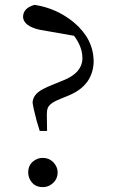

<svg xmlns="http://www.w3.org/2000/svg" viewBox="-20 -750 467 783"><path d="M140 -629 282 -604C303 -576 315 -547 316 -517V-506C313 -472 290 -445 247 -426L196 -405C181 -399 167 -393 156 -387C127 -372 113 -353 113 -330C114 -321 119 -297 129 -259L142 -216H172L171 -282C171 -293 172 -303 175 -310C180 -323 198 -336 227 -347L261 -361C328 -389 361 -436 362 -501C361 -561 335 -613 282 -658C235 -697 181 -721 122 -730C121 -730 119 -730 117 -729C88 -720 74 -704 74 -680C76 -656 98 -639 140 -629ZM154 -106C144 -106 135 -104 126 -99C105 -88 95 -70 95 -47C95 -38 97 -29 101 -20C112 2 129 13 154 13C164 13 174 11 183 6C204 -6 215 -24 215 -47C215 -56 213 -65 208 -74C196 -95 178 -106 154 -106Z"/></svg>

Font: Noto Serif Tangut
Style: Regular
Weight: 400
Designer: YANG Xicheng
Foundry: Liu Zhao Studio
Version: Version 2.169